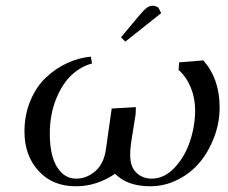

<svg xmlns="http://www.w3.org/2000/svg" viewBox="-20 -651 799 674"><path d="M65.9 -189Q65.9 -247.6 86.4 -296.9Q106.9 -346.2 140.6 -378.2Q174.3 -410.2 215.1 -429.2Q255.9 -448.2 298.8 -452.1L303.2 -428.2Q264.6 -418 232.2 -388.4Q199.7 -358.9 177.2 -304.2Q154.8 -249.5 154.8 -180.2Q154.8 -136.7 164.1 -102.5Q173.3 -68.4 194.8 -46.1Q216.3 -23.9 248 -23.9Q284.2 -23.9 314.7 -50.3Q345.2 -76.7 352.1 -128.9L372.1 -270L457 -274.9L456.1 -250L439.9 -147.9Q437 -126 437 -106.9Q437 -64.9 459 -44.4Q481 -23.9 512.2 -23.9Q557.1 -23.9 593.3 -62.7Q629.4 -101.6 647.2 -155.8Q665 -210 665 -264.2Q665 -306.2 649.9 -343.3Q634.8 -380.4 606.9 -405.8L608.9 -432.1L693.8 -439Q751 -374.5 751 -273.9Q751 -222.2 732.9 -172.4Q714.8 -122.6 683.3 -83.7Q651.9 -44.9 605.5 -21Q559.1 2.9 506.8 2.9Q427.7 2.9 383.8 -41Q319.8 2.9 246.1 2.9Q164.1 2.9 115 -51.3Q65.9 -105.5 65.9 -189ZM404.8 -520 469.2 -597.2Q485.4 -616.2 495.1 -623.5Q504.9 -630.9 517.1 -630.9Q521.5 -630.9 526.1 -629.2Q530.8 -627.4 533.2 -626L536.1 -624L545.9 -605L419.9 -504.9Z"/></svg>

Font: Dehuti Alt
Style: Bold-Italic
Weight: 700
Version: Version 1.2